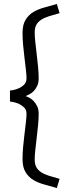

<svg xmlns="http://www.w3.org/2000/svg" viewBox="-20 -770 389 963"><path d="M265 173Q235 164 204.5 156Q174 148 149.5 134Q125 120 109 95Q93 70 93 28Q93 -1 96 -34Q99 -67 103 -98.5Q107 -130 110 -157Q113 -184 113 -200Q113 -220 100 -232Q87 -244 71 -251Q53 -258 30 -261V-316Q53 -318 71 -326Q87 -332 100 -344.5Q113 -357 113 -377Q113 -393 110 -420Q107 -447 103 -478.5Q99 -510 96 -543Q93 -576 93 -605Q93 -647 109 -672Q125 -697 149.5 -711Q174 -725 204.5 -733Q235 -741 265 -750L279 -704Q249 -696 225.5 -688.5Q202 -681 186 -670.5Q170 -660 162 -645Q154 -630 154 -607Q154 -589 157 -560Q160 -531 164 -498.5Q168 -466 171 -434Q174 -402 174 -377Q174 -355 166.5 -339Q159 -323 148.5 -312.5Q138 -302 126.5 -296.5Q115 -291 108 -288Q115 -286 126 -280.5Q137 -275 147.5 -264.5Q158 -254 166 -238Q174 -222 174 -200Q174 -175 171 -142.5Q168 -110 164 -78Q160 -46 157 -17Q154 12 154 30Q154 53 162 68Q170 83 186 93.5Q202 104 225.5 111.5Q249 119 279 127Z"/></svg>

Font: Snippet
Style: Regular
Weight: 400
Designer: Gesine Todt
Foundry: Gesine Todt
Version: Version 1.000